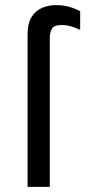

<svg xmlns="http://www.w3.org/2000/svg" viewBox="-20 -732 346 752"><path d="M88 0V-596Q88 -640.5 104 -665.8Q120 -691 145.5 -701.5Q171 -712 199 -712Q228.5 -712 251.5 -705.2Q274.5 -698.5 294 -688V-615Q275.5 -624 257.2 -629Q239 -634 221 -634Q191 -634 183 -618.8Q175 -603.5 175 -581V0Z"/></svg>

Font: Overpass
Style: Regular
Weight: 400
Designer: Delve Withrington, Dave Bailey, Thomas Jockin
Foundry: Delve Fonts LLC
Version: Version 4.000